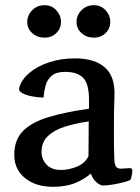

<svg xmlns="http://www.w3.org/2000/svg" viewBox="-20 -785 540 740"><path d="M374 -70Q362 -73 349.5 -84.5Q337 -96 330 -116Q305 -94 269.5 -79.5Q234 -65 184 -65Q118 -65 76.5 -98.5Q35 -132 35 -188Q35 -246 68.5 -280Q102 -314 166.5 -333.5Q231 -353 323 -366V-395Q324 -460 301.5 -484Q279 -508 231 -508Q198 -508 180.5 -494Q163 -480 156.5 -457.5Q150 -435 148 -409Q127 -409 104 -413.5Q81 -418 66 -426Q51 -434 54 -446Q62 -477 92 -503Q122 -529 168 -544.5Q214 -560 269 -560Q346 -560 385.5 -524Q425 -488 421 -412Q420 -395 419.5 -355.5Q419 -316 419 -275Q419 -241 419.5 -210.5Q420 -180 421 -164Q423 -146 430 -140Q437 -134 448 -135L480 -137Q490 -137 490 -127Q490 -121 488 -110Q486 -99 482 -91Q463 -83 430 -76.5Q397 -70 374 -70ZM321 -183 322 -317Q272 -310 230.5 -297Q189 -284 164.5 -260.5Q140 -237 140 -199Q140 -172 159 -151Q178 -130 215 -130Q245 -130 276 -142.5Q307 -155 321 -183ZM152 -640Q123 -640 104 -657.5Q85 -675 85 -700Q85 -726 104 -745.5Q123 -765 152 -765Q179 -765 197 -745.5Q215 -726 215 -700Q215 -675 197 -657.5Q179 -640 152 -640ZM342 -640Q313 -640 294 -657.5Q275 -675 275 -700Q275 -726 294 -745.5Q313 -765 342 -765Q369 -765 387 -745.5Q405 -726 405 -700Q405 -675 387 -657.5Q369 -640 342 -640Z"/></svg>

Font: Gowun Batang
Style: Bold
Weight: 700
Designer: Yanghee Ryu
Foundry: Yanghee Ryu
Version: Version 2.000